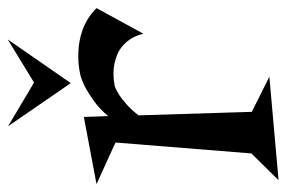

<svg xmlns="http://www.w3.org/2000/svg" viewBox="-148 -574 717 480"><g transform="rotate(-90 210.0 -333.5)"><path d="M366.2 -333Q361.8 -351.1 353.8 -363.8Q345.7 -376.5 335.7 -385Q325.7 -393.6 314.5 -398.2Q303.2 -402.8 292 -405.3Q265.6 -410.6 235.8 -404.8Q225.6 -401.4 213.9 -394Q203.6 -387.2 190.4 -375.7Q177.2 -364.3 162.1 -345.2L170.9 -62L258.8 -18.1L0 4.9L66.9 -63L94.2 -402.8L-9.8 -450.2L158.2 -481.9L160.2 -420.9Q177.2 -441.4 195.3 -454.6Q213.4 -467.8 228 -476.1Q245.1 -485.4 261.2 -490.2Q290.5 -497.1 320.8 -495.6Q333.5 -495.1 347.4 -492.7Q361.3 -490.2 375.7 -485.1Q390.1 -480 403.8 -471.4Q417.5 -462.9 430.2 -450.2ZM242.7 -514.6 134.8 -671.4 244.1 -606.4 352.1 -672.4Z"/></g></svg>

Font: Risque
Style: Regular
Weight: 400
Designer: Astigmatic (AOETI)
Foundry: Astigmatic (AOETI)
Version: Version 1.000